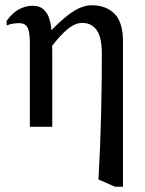

<svg xmlns="http://www.w3.org/2000/svg" viewBox="-20 -482 553 730"><path d="M93.5 0V-317Q93.5 -362.1 84.3 -378Q75.2 -394 53.4 -394Q43.1 -394 30.5 -392.3Q18 -390.6 5.3 -385V-403Q16.7 -419 31.3 -431.8Q45.8 -444.6 64.4 -452.3Q83 -460 105 -460Q130.4 -460 145.4 -446.5Q160.4 -432.9 167.2 -411.6Q174 -390.3 175.5 -367.4Q213.3 -405.3 240.3 -425.8Q267.4 -446.2 288.7 -454.1Q309.9 -462 329.3 -462Q382.8 -462 415.2 -429.9Q447.6 -397.7 447.6 -324.6V228H417.5L354.4 200.4Q361.7 72.4 364.5 -50.3Q367.3 -173.1 367.3 -276Q367.3 -341.4 347.1 -368.2Q326.9 -395 293.3 -395Q265.1 -395 235.6 -370Q206.2 -345 178.1 -307.3Q178.5 -301.1 178.6 -296.6Q178.7 -292.2 178.7 -285.8V0Z"/></svg>

Font: Ancizar Serif Light
Style: Regular
Weight: 300
Designer: Cesar Puertas, Viviana Monsalve, Julian Moncada, Julian Prieto, Jose Castro, Felipe Aragon, Mariel Hernandez, Sara Alarc
Version: Version 8.100